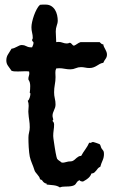

<svg xmlns="http://www.w3.org/2000/svg" viewBox="-20 -756 495 844"><path d="M450.2 -516.1Q450.2 -505.4 444.1 -497.3Q438 -489.3 434.1 -480Q425.3 -478.5 418.7 -474.9Q412.1 -471.2 405.5 -467Q398.9 -462.9 391.1 -460Q383.3 -457 373 -457Q363.3 -457 354.2 -459Q345.2 -460.9 335.9 -460.9Q323.7 -460.9 312.7 -456.1Q301.8 -451.2 289.1 -451.2Q276.9 -451.2 264.4 -453.6Q252 -456.1 240.2 -456.1Q236.3 -456.1 233.2 -455.6Q230 -455.1 227.1 -455.1Q222.7 -445.8 223.4 -436Q224.1 -426.3 224.1 -417Q224.1 -400.4 220.9 -383.8Q217.8 -367.2 217.8 -350.1Q217.8 -336.4 220.9 -323.5Q224.1 -310.5 224.1 -296.9Q224.1 -289.6 222.2 -283.4Q220.2 -277.3 217.5 -271.5Q214.8 -265.6 212.9 -259.8Q210.9 -253.9 210.9 -247.1Q210.9 -242.7 212.4 -238Q213.9 -233.4 213.9 -229L210.9 -226.1Q210.9 -224.1 211.9 -222.9Q212.9 -221.7 214.4 -220Q215.8 -218.3 216.8 -215.8Q217.8 -213.4 217.8 -209Q217.8 -196.3 215.8 -183.6Q213.9 -170.9 213.9 -158.2Q213.9 -155.8 214.8 -147.7Q215.8 -139.6 217.5 -128.9Q219.2 -118.2 220.9 -106.4Q222.7 -94.7 224.6 -84.5Q226.6 -74.2 228.3 -66.9Q230 -59.6 231 -58.1Q234.9 -52.7 240.2 -49.6Q245.6 -46.4 250 -42Q252 -41 255.9 -41Q261.2 -41 265.9 -42.5Q270.5 -43.9 275.9 -44.9Q281.2 -46.4 286.9 -46.4Q292.5 -46.4 297.9 -47.9Q303.7 -50.3 308.1 -54.2Q312.5 -58.1 316.7 -61.8Q320.8 -65.4 325.7 -68.1Q330.6 -70.8 336.9 -70.8Q345.2 -85.9 355.2 -99.6Q365.2 -113.3 372.1 -128.9Q374 -127.9 376 -127.9Q379.9 -127.9 382.6 -129.9Q385.3 -131.8 389.2 -131.8Q389.6 -131.8 394 -130.6Q398.4 -129.4 403.3 -127.7Q408.2 -126 412.6 -124.3Q417 -122.6 418 -122.1Q420.9 -119.6 422.6 -113.3Q424.3 -106.9 426.8 -103Q429.2 -99.1 431.2 -97.2Q433.1 -95.2 434.3 -93Q435.5 -90.8 436.3 -87.9Q437 -85 437 -79.1Q437 -64 430.9 -50.5Q424.8 -37.1 420.9 -22.9Q414.6 -20.5 410.6 -15.9Q406.7 -11.2 403.1 -6.3Q399.4 -1.5 394.8 2.4Q390.1 6.3 381.8 6.8Q377.9 18.1 369.1 25.9Q360.4 33.7 350.1 39.1Q347.2 42 341.8 42Q338.9 42 335.2 40.5Q331.5 39.1 330.1 36.1Q323.7 38.6 321 41.3Q318.4 43.9 316.4 47.1Q314.5 50.3 312.3 53.2Q310.1 56.2 305.4 58.6Q300.8 61 292.2 62.5Q283.7 64 269 64Q262.2 64 255.6 64.7Q249 65.4 243.2 67.9Q231.9 60.1 215.3 58.3Q198.7 56.6 185.1 55.2Q186 50.3 182.1 50.3Q178.2 50.3 175.8 47.9Q170.4 44.9 167 39.3Q163.6 33.7 155.8 32.2Q155.3 26.4 151.9 21.2Q148.4 16.1 144.3 11.2Q140.1 6.3 136.2 1.2Q132.3 -3.9 130.9 -9.8Q126.5 -23.9 120.4 -38.3Q114.3 -52.7 110.8 -67.9Q109.4 -74.7 108.2 -85.7Q106.9 -96.7 106.2 -108.9Q105.5 -121.1 105.2 -132.3Q105 -143.6 105 -150.9Q105 -163.1 107.9 -174.1Q110.8 -185.1 110.8 -196.8Q110.8 -212.4 108.4 -227.5Q106 -242.7 105 -257.8Q104 -266.1 105 -274.4Q106 -282.7 106 -291Q106 -303.7 102.1 -313Q105 -314.9 107.2 -318.8Q109.4 -322.8 110.8 -327.4Q112.3 -332 113 -336.9Q113.8 -341.8 113.8 -345.2L110.8 -348.1Q111.8 -355.5 112.3 -363Q112.8 -370.6 112.8 -377.9Q112.8 -385.7 111.1 -392.8Q109.4 -399.9 105 -405.8Q104 -413.6 106.4 -420.4Q108.9 -427.2 108.9 -434.1L107.9 -441.9Q96.7 -443.4 84.5 -442.6Q72.3 -441.9 61 -441.9Q53.2 -441.9 45.4 -442.1Q37.6 -442.4 30.8 -444.8Q23.4 -455.6 15.6 -466.1Q7.8 -476.6 7.8 -490.2Q7.8 -505.9 15.6 -517.6Q23.4 -529.3 30.8 -542Q36.6 -542.5 42.5 -544.9Q48.3 -547.4 54 -550.3Q59.6 -553.2 64.9 -555.7Q70.3 -558.1 76.2 -558.1Q86.4 -558.1 95.7 -553Q105 -547.9 116.2 -547.9H121.1Q123.5 -553.2 125.7 -559.1Q127.9 -564.9 127 -570.8Q124.5 -572.8 122.8 -575Q121.1 -577.1 121.1 -580.1Q121.1 -582.5 122.6 -584.2Q124 -585.9 124 -589.8Q124 -601.1 121.1 -612.5Q118.2 -624 118.2 -636.2Q118.2 -646 121.3 -660.2Q124.5 -674.3 129.6 -688.7Q134.8 -703.1 141.6 -715.8Q148.4 -728.5 155.8 -734.9Q162.1 -735.8 168 -735.8Q173.8 -735.8 180.2 -735.8Q194.8 -735.8 205.1 -729.5Q215.3 -723.1 221.7 -712.9Q228 -702.6 231 -689.7Q233.9 -676.8 233.9 -664.1Q233.9 -655.8 229.5 -643.6Q225.1 -631.3 225.1 -617.2Q225.1 -606 226.1 -594Q227.1 -582 227.1 -570.8Q229.5 -570.8 231.9 -571.3Q234.4 -571.8 236.8 -571.8Q246.6 -571.8 255.4 -568.4Q264.2 -564.9 273.9 -564.9Q280.8 -564.9 285.2 -567.9Q289.1 -567.9 291.5 -566.2Q293.9 -564.5 295.7 -562.3Q297.4 -560.1 299.6 -557.9Q301.8 -555.7 305.2 -555.2Q312.5 -558.1 319.1 -563Q325.7 -567.9 334 -570.8H418Q421.9 -567.9 424.8 -564.5Q427.7 -561 434.1 -561Q434.6 -555.2 437.3 -549.8Q439.9 -544.4 442.9 -539.1Q445.8 -533.7 448 -528.1Q450.2 -522.5 450.2 -516.1Z"/></svg>

Font: Margarine
Style: Regular
Weight: 400
Designer: Astigmatic (AOETI)
Foundry: Astigmatic (AOETI)
Version: Version 1.000